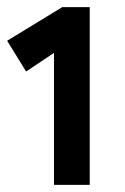

<svg xmlns="http://www.w3.org/2000/svg" viewBox="-20 -717 350 537"><path d="M131 -200V-569L53 -517L0 -603L154 -697H231V-200Z"/></svg>

Font: Zen Kaku Gothic Antique Black
Style: Regular
Weight: 900
Designer: Yoshimichi Ohira
Foundry: Positype
Version: Version 1.001